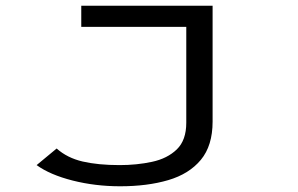

<svg xmlns="http://www.w3.org/2000/svg" viewBox="-20 -477 1040 671"><path d="M400 174Q313 174 234 154Q155 134 108 100L178 42Q215 75 269 87.5Q323 100 398 100Q458 100 511.5 88.5Q565 77 598 45Q631 13 631 -48V-383H264V-457H723V-52Q723 32 682 81.5Q641 131 568 152.5Q495 174 400 174Z"/></svg>

Font: Inconsolata UltraExpanded Thin
Style: Regular
Weight: 100
Width: 9
Monospace: yes
Designer: Raph Levien, Cyreal, Brenton Simpson
Foundry: Raph Levien, Cyreal, Google
Version: Version 3.100; ttfautohint (v1.8.4.7-5d5b)